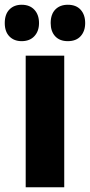

<svg xmlns="http://www.w3.org/2000/svg" viewBox="-57 -787 378 807"><path d="M213 0H51V-553H213ZM-37 -690Q-37 -727 -17.5 -747Q2 -767 34 -767Q68 -767 87.5 -746Q107 -725 107 -690Q107 -656 87.5 -635Q68 -614 34 -614Q2 -614 -17.5 -634Q-37 -654 -37 -690ZM156 -690Q156 -727 175.5 -747Q195 -767 228 -767Q263 -767 282 -746Q301 -725 301 -690Q301 -656 282 -635Q263 -614 228 -614Q194 -614 175 -634.5Q156 -655 156 -690Z"/></svg>

Font: Noto Sans Malayalam ExtraCondensed Black
Style: Regular
Weight: 900
Width: 2
Designer: Jelle Bosma - Monotype Design Team
Foundry: Monotype Imaging Inc.
Version: Version 2.104; ttfautohint (v1.8.4.7-5d5b)